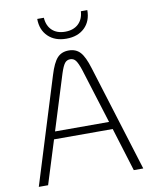

<svg xmlns="http://www.w3.org/2000/svg" viewBox="-97 -985 845 1057"><g transform="rotate(-10 325.0 -456.0)"><path d="M489 -243H161L85 0H33L217 -593Q237 -659 261 -685Q285 -711 325 -711Q365 -711 389 -685Q413 -659 433 -593L617 0H564ZM476 -285 380 -593Q367 -632 355.5 -647Q344 -662 325 -662Q306 -662 294.5 -647.5Q283 -633 270 -593L174 -285ZM185 -912H222Q225 -867 252 -841.5Q279 -816 325 -816Q371 -816 398.5 -841.5Q426 -867 429 -912H465Q465 -850 427 -813.5Q389 -777 325 -777Q261 -777 223 -814Q185 -851 185 -912Z"/></g></svg>

Font: KoHo Light
Style: Regular
Weight: 300
Version: Version 1.000; ttfautohint (v1.6)